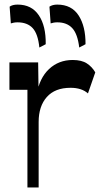

<svg xmlns="http://www.w3.org/2000/svg" viewBox="-20 -825 441 845"><path d="M150.1 -288V0H100.7V-429.8H21.5V-550.5H147.9L150.1 -397.8L140.9 -407.5Q153.4 -481.5 196 -521.3Q238.6 -561 299.9 -561Q339.4 -561 362.5 -545.8Q385.6 -530.6 399.3 -506.5L367.1 -413.9Q339.3 -438.6 290.5 -438.6Q222.2 -438.6 186.2 -398.2Q150.1 -357.7 150.1 -288ZM328.7 -615.9Q321.6 -675.7 298 -701.2Q274.4 -726.7 232.1 -726.7Q222.9 -726.7 215.9 -725.3Q208.9 -724 202.9 -722L197.6 -795.7Q211.1 -804.8 231.9 -804.8Q295.1 -804.8 326.1 -756.8Q357 -708.9 356.4 -630.4ZM153.2 -615.9Q147.1 -676.1 123.7 -701.4Q100.2 -726.7 57 -726.7Q48.1 -726.7 40.8 -725.3Q33.4 -724 27.7 -722L22.4 -795.7Q34.9 -804.8 57.4 -804.8Q119.2 -804.8 150.8 -757.8Q182.5 -710.8 181.2 -630.4Z"/></svg>

Font: Savate ExtraLight
Style: Regular
Weight: 200
Designer: Max Esnée
Foundry: Plomb Type
Version: Version 2.000